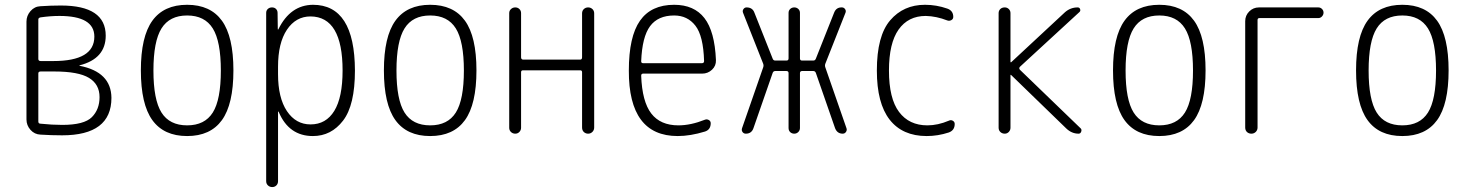

<svg xmlns="http://www.w3.org/2000/svg" viewBox="-20 -550 6040 790"><path d="M137.7 -248V-49.8Q137.7 -41 147.5 -41Q194.3 -36.1 236.3 -36.1Q326.2 -36.1 357.9 -67.9Q389.6 -99.6 389.6 -150.4Q389.6 -203.1 346.2 -229.5Q302.7 -255.9 203.1 -255.9H147.5Q137.7 -255.9 137.7 -248ZM137.7 -469.7V-307.6Q137.7 -298.8 147.5 -298.8H199.2Q368.2 -298.8 368.2 -399.4Q368.2 -484.4 224.6 -484.4Q187.5 -484.4 146.5 -478.5Q137.7 -476.6 137.7 -469.7ZM146.5 3.9Q122.1 2.9 105.5 -15.6Q88.9 -34.2 88.9 -58.6V-460.9Q88.9 -485.4 105.5 -504.4Q122.1 -523.4 146.5 -524.4Q188.5 -527.3 230.5 -527.3Q415 -527.3 415 -403.3Q415 -308.6 307.6 -281.2Q306.6 -281.2 306.6 -280.3Q306.6 -279.3 307.6 -279.3Q437.5 -253.9 438.5 -147.5Q438.5 6.8 235.4 6.8Q191.4 6.8 146.5 3.9Z M855.5 -433.1Q822.3 -486.3 750 -486.3Q677.7 -486.3 644.5 -433.1Q611.3 -379.9 611.3 -259.8Q611.3 -139.6 644.5 -86.9Q677.7 -34.2 750 -34.2Q822.3 -34.2 855.5 -86.9Q888.7 -139.6 888.7 -259.8Q888.7 -379.9 855.5 -433.1ZM893.1 -55.7Q845.7 9.8 750 9.8Q654.3 9.8 606.9 -55.7Q559.6 -121.1 559.6 -260.3Q559.6 -399.4 606.9 -464.8Q654.3 -530.3 750 -530.3Q845.7 -530.3 893.1 -464.8Q940.4 -399.4 940.4 -260.3Q940.4 -121.1 893.1 -55.7Z M1124 -275.4V-245.1Q1124 -147.5 1160.6 -92.8Q1197.3 -38.1 1257.8 -38.1Q1321.3 -38.1 1355.5 -93.8Q1389.6 -149.4 1389.6 -259.8Q1389.6 -481.4 1257.8 -482.4Q1197.3 -482.4 1160.6 -427.7Q1124 -373 1124 -275.4ZM1075.2 195.3V-497.1Q1075.2 -506.8 1082 -513.2Q1088.9 -519.5 1099.1 -519.5Q1109.4 -519.5 1115.7 -513.2Q1122.1 -506.8 1122.1 -497.1L1123 -429.7Q1123 -428.7 1124 -428.7Q1126 -428.7 1126 -430.7Q1174.8 -529.3 1267.6 -530.3Q1439.5 -530.3 1440.4 -259.8Q1440.4 -117.2 1391.6 -53.7Q1342.8 9.8 1267.6 9.8Q1168.9 9.8 1127 -88.9Q1127 -90.8 1126 -90.8Q1124 -90.8 1124 -89.8V195.3Q1124 206.1 1117.2 212.9Q1110.4 219.7 1100.1 219.7Q1089.8 219.7 1082.5 212.9Q1075.2 206.1 1075.2 195.3Z M1855.5 -433.1Q1822.3 -486.3 1750 -486.3Q1677.7 -486.3 1644.5 -433.1Q1611.3 -379.9 1611.3 -259.8Q1611.3 -139.6 1644.5 -86.9Q1677.7 -34.2 1750 -34.2Q1822.3 -34.2 1855.5 -86.9Q1888.7 -139.6 1888.7 -259.8Q1888.7 -379.9 1855.5 -433.1ZM1893.1 -55.7Q1845.7 9.8 1750 9.8Q1654.3 9.8 1606.9 -55.7Q1559.6 -121.1 1559.6 -260.3Q1559.6 -399.4 1606.9 -464.8Q1654.3 -530.3 1750 -530.3Q1845.7 -530.3 1893.1 -464.8Q1940.4 -399.4 1940.4 -260.3Q1940.4 -121.1 1893.1 -55.7Z M2075.2 -24.4V-496.1Q2075.2 -505.9 2082.5 -512.7Q2089.8 -519.5 2100.1 -519.5Q2110.4 -519.5 2117.2 -512.7Q2124 -505.9 2124 -496.1V-314.5Q2124 -305.7 2131.8 -304.7H2367.2Q2375 -304.7 2375 -314.5V-495.1Q2375 -505.9 2382.3 -512.7Q2389.6 -519.5 2399.9 -519.5Q2410.2 -519.5 2417.5 -512.7Q2424.8 -505.9 2424.8 -495.1V-25.4Q2424.8 -14.6 2417.5 -7.3Q2410.2 0 2399.9 0Q2389.6 0 2382.3 -6.8Q2375 -13.7 2375 -25.4V-252.9Q2375 -260.7 2367.2 -260.7H2131.8Q2124 -260.7 2124 -252.9V-24.4Q2124 -14.6 2117.2 -7.3Q2110.4 0 2100.1 0Q2089.8 0 2082.5 -6.8Q2075.2 -13.7 2075.2 -24.4Z M2753.9 -486.3Q2687.5 -486.3 2654.8 -442.4Q2622.1 -398.4 2618.2 -297.9Q2618.2 -290 2626 -290H2868.2Q2877 -290 2877 -298.8Q2874 -402.3 2841.3 -444.3Q2808.6 -486.3 2753.9 -486.3ZM2768.6 9.8Q2566.4 9.8 2567.4 -259.8Q2567.4 -399.4 2613.3 -464.8Q2659.2 -530.3 2753.9 -530.3Q2835.9 -530.3 2878.4 -475.6Q2920.9 -420.9 2925.8 -302.7Q2926.8 -279.3 2909.7 -263.2Q2892.6 -247.1 2869.1 -247.1H2626Q2618.2 -247.1 2618.2 -238.3Q2622.1 -131.8 2659.7 -83Q2697.3 -34.2 2771.5 -34.2Q2822.3 -34.2 2880.9 -57.6Q2888.7 -60.5 2896.5 -56.2Q2904.3 -51.8 2904.3 -43Q2904.3 -16.6 2880.9 -8.8Q2820.3 9.8 2768.6 9.8Z M3048.8 0Q3040 0 3035.2 -6.8Q3030.3 -13.7 3033.2 -22.5L3120.1 -272.5Q3123 -280.3 3120.1 -288.1L3037.1 -498Q3034.2 -505.9 3039.1 -512.7Q3043.9 -519.5 3051.8 -519.5Q3076.2 -519.5 3084 -498L3159.2 -308.6Q3162.1 -300.8 3169.9 -300.8H3215.8Q3224.6 -300.8 3224.6 -309.6V-497.1Q3224.6 -506.8 3231.4 -513.2Q3238.3 -519.5 3248 -519.5Q3257.8 -519.5 3264.6 -513.2Q3271.5 -506.8 3271.5 -497.1V-309.6Q3271.5 -300.8 3280.3 -300.8H3326.2Q3334 -300.8 3336.9 -308.6L3412.1 -498Q3420.9 -520.5 3444.3 -519.5Q3452.1 -519.5 3457 -512.7Q3461.9 -505.9 3459 -498L3376 -288.1Q3373 -280.3 3376 -272.5L3462.9 -22.5Q3465.8 -14.6 3460.9 -7.3Q3456.1 0 3447.3 0Q3424.8 0 3416 -22.5L3336.9 -250Q3334 -257.8 3326.2 -257.8H3280.3Q3271.5 -257.8 3271.5 -249V-23.4Q3271.5 -13.7 3264.6 -6.8Q3257.8 0 3248 0Q3238.3 0 3231.4 -6.3Q3224.6 -12.7 3224.6 -23.4V-249Q3224.6 -257.8 3215.8 -257.8H3169.9Q3162.1 -257.8 3159.2 -250L3080.1 -22.5Q3072.3 0 3048.8 0Z M3793 9.8Q3693.4 9.8 3640.6 -57.6Q3587.9 -125 3587.9 -259.8Q3587.9 -402.3 3642.6 -466.3Q3697.3 -530.3 3786.1 -530.3Q3833 -530.3 3877.9 -514.6Q3902.3 -505.9 3902.3 -480.5Q3902.3 -471.7 3894.5 -467.3Q3886.7 -462.9 3877.9 -465.8Q3833 -483.4 3789.1 -484.4Q3716.8 -484.4 3677.2 -428.2Q3637.7 -372.1 3637.7 -259.8Q3637.7 -144.5 3679.2 -89.4Q3720.7 -34.2 3795.9 -34.2Q3838.9 -34.2 3884.8 -53.7Q3892.6 -57.6 3900.4 -53.2Q3908.2 -48.8 3908.2 -40Q3908.2 -13.7 3883.8 -4.9Q3838.9 9.8 3793 9.8Z M4114.3 0Q4103.5 0 4096.2 -6.8Q4088.9 -13.7 4088.9 -24.4V-496.1Q4088.9 -505.9 4095.7 -512.7Q4102.5 -519.5 4114.3 -519.5Q4124 -519.5 4130.9 -512.7Q4137.7 -505.9 4137.7 -496.1V-294.9Q4137.7 -293.9 4138.7 -293.9H4140.6L4362.3 -500Q4384.8 -519.5 4414.1 -519.5Q4421.9 -519.5 4424.3 -512.2Q4426.8 -504.9 4420.9 -500L4176.8 -275.4Q4170.9 -269.5 4176.8 -262.7L4426.8 -21.5Q4431.6 -16.6 4428.7 -8.3Q4425.8 0 4418 0Q4389.6 0 4367.2 -21.5L4140.6 -241.2Q4139.6 -242.2 4138.7 -242.2Q4137.7 -242.2 4137.7 -241.2V-24.4Q4137.7 -14.6 4130.9 -7.3Q4124 0 4114.3 0Z M4855.5 -433.1Q4822.3 -486.3 4750 -486.3Q4677.7 -486.3 4644.5 -433.1Q4611.3 -379.9 4611.3 -259.8Q4611.3 -139.6 4644.5 -86.9Q4677.7 -34.2 4750 -34.2Q4822.3 -34.2 4855.5 -86.9Q4888.7 -139.6 4888.7 -259.8Q4888.7 -379.9 4855.5 -433.1ZM4893.1 -55.7Q4845.7 9.8 4750 9.8Q4654.3 9.8 4606.9 -55.7Q4559.6 -121.1 4559.6 -260.3Q4559.6 -399.4 4606.9 -464.8Q4654.3 -530.3 4750 -530.3Q4845.7 -530.3 4893.1 -464.8Q4940.4 -399.4 4940.4 -260.3Q4940.4 -121.1 4893.1 -55.7Z M5103.5 -25.4V-462.9Q5103.5 -486.3 5120.1 -502.9Q5136.7 -519.5 5160.2 -519.5H5404.3Q5413.1 -519.5 5419.4 -513.2Q5425.8 -506.8 5425.8 -498Q5425.8 -489.3 5419.4 -482.4Q5413.1 -475.6 5404.3 -475.6H5162.1Q5154.3 -475.6 5154.3 -467.8V-25.4Q5154.3 -14.6 5147 -7.3Q5139.6 0 5128.9 0Q5118.2 0 5110.8 -6.8Q5103.5 -13.7 5103.5 -25.4Z M5855.5 -433.1Q5822.3 -486.3 5750 -486.3Q5677.7 -486.3 5644.5 -433.1Q5611.3 -379.9 5611.3 -259.8Q5611.3 -139.6 5644.5 -86.9Q5677.7 -34.2 5750 -34.2Q5822.3 -34.2 5855.5 -86.9Q5888.7 -139.6 5888.7 -259.8Q5888.7 -379.9 5855.5 -433.1ZM5893.1 -55.7Q5845.7 9.8 5750 9.8Q5654.3 9.8 5606.9 -55.7Q5559.6 -121.1 5559.6 -260.3Q5559.6 -399.4 5606.9 -464.8Q5654.3 -530.3 5750 -530.3Q5845.7 -530.3 5893.1 -464.8Q5940.4 -399.4 5940.4 -260.3Q5940.4 -121.1 5893.1 -55.7Z"/></svg>

Font: Rounded Mgen+ 1m light
Style: Regular
Weight: 200
Designer: [Source Han Sans]
Ryoko NISHIZUKA  (kana & ideographs); Paul D. Hunt (Latin, Greek & Cyrillic); Wenlong ZHANG  (bopomofo
Version: Version 1.059.20150602